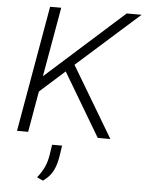

<svg xmlns="http://www.w3.org/2000/svg" viewBox="-60 -716 770 1014"><g transform="rotate(5 324.5 -209.0)"><path d="M47 0 164 -668H223L158 -299L570 -668H649L319 -374L542 0H475L276 -335L144 -217L106 0ZM206 250 174 235Q197 206 210.5 177.5Q224 149 230 110L238 57H291L283 110Q276 159 258.5 192.5Q241 226 206 250Z"/></g></svg>

Font: Gantari Light
Style: Italic
Weight: 300
Italic angle: -10°
Version: Version 1.000